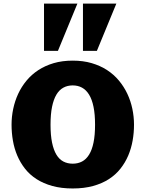

<svg xmlns="http://www.w3.org/2000/svg" viewBox="-20 -1044 818 1078"><path d="M388.2 14.2Q324.2 14.2 273.9 0.2Q223.6 -13.7 185.3 -38.3Q147 -63 120.4 -96.9Q93.8 -130.9 76.9 -170.7Q60.1 -210.4 52.5 -254.4Q44.9 -298.3 44.9 -343.8Q44.9 -388.7 54.2 -432.9Q63.5 -477.1 82 -517.1Q100.6 -557.1 128.9 -591.3Q157.2 -625.5 195.3 -650.4Q233.4 -675.3 281.5 -689.5Q329.6 -703.6 388.2 -703.6Q446.8 -703.6 494.9 -689.5Q543 -675.3 581.3 -650.4Q619.6 -625.5 647.9 -591.3Q676.3 -557.1 695.1 -517.1Q713.9 -477.1 723.1 -432.9Q732.4 -388.7 732.4 -343.8Q732.4 -298.3 724.6 -254.4Q716.8 -210.4 700 -170.7Q683.1 -130.9 656.2 -96.9Q629.4 -63 591.3 -38.3Q553.2 -13.7 502.7 0.2Q452.1 14.2 388.2 14.2ZM263.7 -343.8Q263.7 -285.2 272.2 -243.7Q280.8 -202.1 296.6 -175.8Q312.5 -149.4 335.7 -137.2Q358.9 -125 388.2 -125Q417.5 -125 440.7 -137.2Q463.9 -149.4 480.2 -175.8Q496.6 -202.1 505.1 -243.7Q513.7 -285.2 513.7 -343.8Q513.7 -402.3 505.1 -444.1Q496.6 -485.8 480.2 -512.5Q463.9 -539.1 440.7 -551.8Q417.5 -564.5 388.2 -564.5Q358.9 -564.5 335.7 -551.8Q312.5 -539.1 296.6 -512.5Q280.8 -485.8 272.2 -444.1Q263.7 -402.3 263.7 -343.8ZM227.1 -758.3V-1023.9H414.6L305.2 -758.3ZM445.8 -758.3V-1023.9H633.3L523.9 -758.3Z"/></svg>

Font: Candal
Style: Regular
Weight: 400
Designer: vernon adams
Foundry: vernon adams
Version: Version 1.000